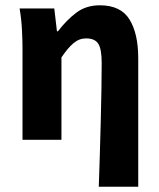

<svg xmlns="http://www.w3.org/2000/svg" viewBox="-20 -528 602 725"><path d="M353 177Q355 119 357 54.5Q359 -10 360.5 -72Q362 -134 363 -190Q364 -246 364 -289Q364 -343 351 -363Q338 -383 305 -383Q279 -383 257.5 -365Q236 -347 212 -311V0H65V-344Q65 -373 63 -414Q61 -455 54 -496H185L195 -410H199Q231 -452 268 -480Q305 -508 357 -508Q436 -508 469 -454.5Q502 -401 502 -308V177Z"/></svg>

Font: hySource Sans Pro
Style: Bold
Weight: 700
Designer: Paul D. Hunt
Foundry: Adobe Systems Incorporated
Version: Version 2.021;PS 2.000;hotconv 1.0.86;makeotf.lib2.5.63406